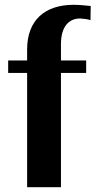

<svg xmlns="http://www.w3.org/2000/svg" viewBox="-20 -780 398 800"><path d="M14 -476H93V0H234V-476H339V-528H234V-596C234 -667 265 -703 314 -703C331 -702 345 -700 357 -696L358 -755C336 -757 313 -760 287 -760C166 -760 93 -695 93 -574V-528H14Z"/></svg>

Font: Aerodynamic
Style: Regular
Weight: 500
Designer: Google
Version: Version 2.000980; 2014